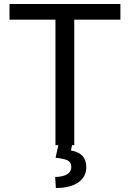

<svg xmlns="http://www.w3.org/2000/svg" viewBox="-20 -731 654 967"><path d="M27.8 -631.8V-710.9H586.4V-631.8H354V0H259.3V-631.8ZM274.4 -2H343.3L337.4 26.9Q414.6 39.6 414.6 111.3Q414.6 159.2 374.5 187.5Q334.5 215.8 261.2 215.8L257.8 160.2Q293 160.2 315.9 147.9Q338.9 135.7 338.9 109.9Q338.9 86.4 321 77.1Q303.2 67.9 259.8 63.5Z"/></svg>

Font: Bert Sans Medium
Style: Regular
Weight: 500
Designer: Christian Robertson, Adam Twardoch, & Cristiano Sobral
Foundry: Google
Version: Version 12.135;January 10, 2020;FontCreator 12.0.0.2547 64-b